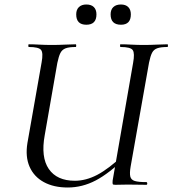

<svg xmlns="http://www.w3.org/2000/svg" viewBox="-20 -822 767 854"><path d="M281 12Q219 12 175 -12Q131 -36 111.5 -80.5Q92 -125 102 -186L165 -544Q173 -587 162.5 -600Q152 -613 108 -613Q106 -613 106 -619Q106 -625 108 -625Q129 -625 155 -623.5Q181 -622 211 -622Q241 -622 268.5 -623.5Q296 -625 317 -625Q319 -625 319 -619Q319 -613 317 -613Q287 -613 271.5 -607Q256 -601 248.5 -586Q241 -571 235 -542L179 -221Q161 -123 197 -70.5Q233 -18 313 -18Q362 -18 412 -44Q462 -70 531 -134L541 -124Q466 -51 406 -19.5Q346 12 281 12ZM493 0Q483 0 481.5 -3Q480 -6 481 -19L572 -542Q580 -585 570.5 -599Q561 -613 516 -613Q514 -613 514 -619Q514 -625 516 -625Q538 -625 564.5 -623.5Q591 -622 620 -622Q649 -622 677 -623.5Q705 -625 725 -625Q727 -625 727 -619Q727 -613 725 -613Q696 -613 680 -607.5Q664 -602 656.5 -587.5Q649 -573 643 -544L561 -81Q556 -52 559.5 -37Q563 -22 579.5 -17Q596 -12 631 -12Q635 -12 635 -6Q635 0 631 0Q611 0 591 -0.5Q571 -1 548 -1Q532 -1 519.5 -0.5Q507 0 493 0ZM518 -712Q472 -712 472 -758Q472 -779 484 -790.5Q496 -802 518 -802Q539 -802 550.5 -790.5Q562 -779 562 -758Q562 -712 518 -712ZM364 -712Q319 -712 319 -758Q319 -779 331 -790.5Q343 -802 364 -802Q386 -802 397.5 -790.5Q409 -779 409 -758Q409 -712 364 -712Z"/></svg>

Font: Cormorant Infant Light Medium
Style: Italic
Weight: 500
Italic angle: -10°
Version: Version 4.001